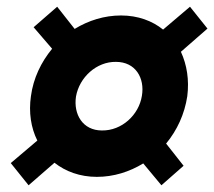

<svg xmlns="http://www.w3.org/2000/svg" viewBox="-20 -586 637 571"><path d="M65 -35 142 -102C175 -76 218 -60 268 -60C318 -60 365 -75 406 -100L460 -35L526 -93L474 -159C507 -199 529 -247 537 -300C543 -348 536 -393 518 -432L597 -501L545 -566L465 -498C433 -524 390 -540 340 -540C290 -540 243 -525 202 -500L150 -566L80 -505L135 -441C102 -401 79 -353 72 -300C65 -252 72 -206 91 -168L12 -101ZM206 -299C216 -356 267 -403 325 -402C383 -402 411 -354 402 -301C393 -244 342 -197 283 -198C226 -198 198 -246 206 -299Z"/></svg>

Font: Jost*
Style: Bold Italic
Weight: 700
Italic angle: -10°
Version: Version 3.7